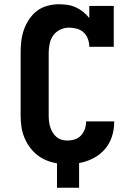

<svg xmlns="http://www.w3.org/2000/svg" viewBox="-20 -763 640 903"><path d="M248 120V5Q222 1 198 -9Q174 -19 153.5 -35.5Q133 -52 118 -73.5Q103 -95 93.5 -119Q84 -143 80.5 -169Q77 -195 77 -221V-514Q77 -542 80 -569Q83 -596 92 -622Q101 -648 116.5 -671.5Q132 -695 153.5 -711.5Q175 -728 202 -735.5Q229 -743 257 -743Q277 -743 297.5 -740Q318 -737 336.5 -728.5Q355 -720 371.5 -707Q388 -694 400 -678V-735H515V-543H400Q400 -561 393.5 -579.5Q387 -598 373.5 -610.5Q360 -623 341.5 -628Q323 -633 304 -633Q283 -633 263 -623.5Q243 -614 230.5 -596.5Q218 -579 213.5 -557.5Q209 -536 209 -514V-221Q209 -207 210.5 -193Q212 -179 216 -166Q220 -153 227.5 -140.5Q235 -128 245.5 -119Q256 -110 269.5 -106Q283 -102 297 -102Q315 -102 332 -107.5Q349 -113 361 -126Q373 -139 379 -156Q385 -173 385 -190V-192H517V-188Q517 -153 506 -119.5Q495 -86 472 -60Q449 -34 417.5 -18Q386 -2 352 4V120Z"/></svg>

Font: Iosevka HT Extrabold Extended
Style: Regular
Weight: 800
Width: 7
Monospace: yes
Designer: Belleve Invis
Foundry: Belleve Invis
Version: Version 32.3.0; ttfautohint (v1.8.4)